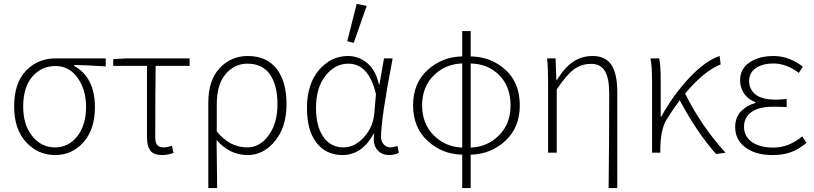

<svg xmlns="http://www.w3.org/2000/svg" viewBox="-20 -777 4144 977"><path d="M52 -235Q52 -355 112.5 -417.5Q173 -480 262 -480H518V-439Q420 -446 357 -446V-442Q463 -383 463 -232Q463 -119 405 -53.5Q347 12 260 12Q173 12 112.5 -54Q52 -120 52 -235ZM260 -27Q329 -27 373.5 -84Q418 -141 418 -234Q418 -319 375.5 -380Q333 -441 262 -441Q191 -441 144.5 -387Q98 -333 98 -235Q98 -142 144 -84.5Q190 -27 260 -27Z M805 12Q763 12 745.5 -10Q728 -32 728 -82V-442H556V-476L623 -480H945V-442H772Q770 -318 770 -76Q770 -27 811 -27Q829 -27 855 -35L863 1Q834 12 805 12Z M1040 180V-255Q1040 -368 1097.5 -430Q1155 -492 1241 -492Q1337 -492 1387.5 -427Q1438 -362 1438 -247Q1438 -130 1379 -59Q1320 12 1241 12Q1148 12 1082 -65Q1083 -28 1085 180ZM1238 -27Q1303 -27 1347.5 -89Q1392 -151 1392 -247Q1392 -341 1354.5 -397Q1317 -453 1239 -453Q1173 -453 1128 -400Q1083 -347 1083 -245V-108Q1149 -27 1238 -27Z M1722 12Q1640 12 1591 -50Q1542 -112 1542 -228Q1542 -349 1603 -420.5Q1664 -492 1751 -492Q1804 -492 1847.5 -457Q1891 -422 1908 -348H1911L1934 -480H1978Q1919 -174 1919 -80Q1919 -57 1933 -42Q1947 -27 1967 -27Q1982 -27 2002 -35L2010 1Q1986 12 1961 12Q1921 12 1898.5 -16Q1876 -44 1884 -96H1881Q1822 12 1722 12ZM1728 -27Q1785 -27 1832.5 -79.5Q1880 -132 1885 -204L1893 -298Q1857 -453 1752 -453Q1685 -453 1636.5 -392Q1588 -331 1588 -228Q1588 -135 1625 -81Q1662 -27 1728 -27ZM1747 -567 1795 -757 1846 -747 1780 -559Z M2332 -26V-454Q2247 -452 2187.5 -393.5Q2128 -335 2128 -241Q2128 -147 2187.5 -88Q2247 -29 2332 -26ZM2578 -241Q2578 -336 2521 -394Q2464 -452 2375 -454V-26Q2460 -29 2519 -88Q2578 -147 2578 -241ZM2332 180V10Q2230 8 2156 -60Q2082 -128 2082 -241Q2082 -354 2156 -421Q2230 -488 2332 -490V-619H2375V-490Q2480 -488 2552.5 -421.5Q2625 -355 2625 -241Q2625 -128 2551 -60Q2477 8 2375 10V180Z M3077 180Q3080 -62 3080 -302Q3080 -379 3058 -415.5Q3036 -452 2988 -452Q2939 -452 2901 -424.5Q2863 -397 2813 -322V0H2769V-358Q2769 -431 2764 -480H2807L2811 -370H2814Q2854 -435 2897.5 -463.5Q2941 -492 2996 -492Q3061 -492 3091 -447Q3121 -402 3121 -308V180Z M3624 7Q3526 -103 3439 -267Q3405 -222 3374 -172Q3342 -124 3340 -23V0H3298V-358Q3298 -442 3290 -480H3334Q3342 -449 3342 -372V-185H3346Q3407 -296 3489 -382.5Q3571 -469 3642 -492L3647 -449Q3564 -417 3466 -301Q3552 -130 3672 0Z M3911 12Q3824 12 3772.5 -27Q3721 -66 3721 -130Q3721 -180 3750.5 -210.5Q3780 -241 3824 -253V-257Q3787 -271 3766.5 -301Q3746 -331 3746 -368Q3746 -427 3794.5 -459.5Q3843 -492 3916 -492Q3995 -492 4065 -438L4045 -406Q3982 -454 3915 -454Q3862 -454 3827 -431Q3792 -408 3792 -364Q3792 -322 3825 -296Q3858 -270 3927 -270Q3945 -270 3983 -273V-232Q3955 -234 3913 -234Q3842 -234 3804 -207Q3766 -180 3766 -132Q3766 -83 3806 -54.5Q3846 -26 3916 -26Q3994 -26 4062 -83L4084 -50Q4042 -16 4003 -2Q3964 12 3911 12Z"/></svg>

Font: Toshiba Sans Light
Style: Regular
Weight: 300
Designer: Paul D. Hunt
Foundry: Toshiba Corporation
Version: Version 2.020;PS 2.0;hotconv 1.0.86;makeotf.lib2.5.63406